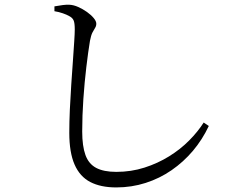

<svg xmlns="http://www.w3.org/2000/svg" viewBox="-20 -772 1040 831"><path d="M215.6 -723.5V-744.4Q235.6 -748 251.6 -750.1Q267.5 -752.2 280.9 -751.4Q298.8 -750.6 318.7 -741.7Q338.5 -732.9 356.4 -720.2Q374.2 -707.5 385.5 -693.9Q396.8 -680.4 396.8 -669.5Q396.8 -659.1 391.4 -651Q386.1 -642.9 380 -631Q374 -619.2 369.4 -595.3Q361.5 -547.9 353.7 -482.1Q345.8 -416.4 340.8 -343.7Q335.8 -271 335.8 -203Q335.8 -139.7 349.8 -101.2Q363.7 -62.7 396.2 -45.4Q428.7 -28.1 483.4 -28.1Q547.6 -28.1 605.3 -46.6Q662.9 -65 711.7 -95.3Q760.6 -125.5 798.5 -163.8Q836.4 -202 861.6 -241.7L883.7 -226.7Q855.9 -167.7 815 -119.2Q774 -70.8 722.4 -35.2Q670.7 0.4 610.1 19.8Q549.5 39.2 483.1 39.2Q415.8 39.2 370.6 15.7Q325.4 -7.9 302.7 -60Q279.9 -112.1 279.9 -197.3Q279.9 -243.8 282.3 -297.6Q284.7 -351.4 288.4 -405.3Q292.2 -459.2 295.5 -507.3Q298.8 -555.4 301.2 -591.4Q303.6 -627.4 303.6 -644.5Q303.6 -672.1 298.7 -683.5Q293.8 -694.9 280.6 -701.8Q269.2 -708.5 252.1 -714.4Q234.9 -720.4 215.6 -723.5Z"/></svg>

Font: Early Summer Mincho VF
Style: Regular
Weight: 250
Designer: GuiWonder
Version: Version 1.002